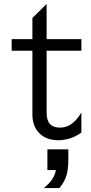

<svg xmlns="http://www.w3.org/2000/svg" viewBox="-20 -698 462 972"><path d="M392 -27V-128C353 -63 313 -52 284 -52C239 -52 216 -75 216 -127V-441H392V-500H216V-678L144 -607V-500H39V-441H144V-117C144 -37 197 12 274 12C309 12 353 2 392 -27ZM220 163H263C257 195 241 222 202 254H281C321 204 326 169 326 94V58H220Z"/></svg>

Font: Absans
Style: Regular
Weight: 400
Designer: Valerio Monopoli
Version: Version 1.200;Glyphs 3.2 (3217)